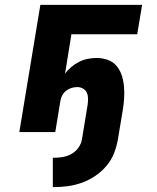

<svg xmlns="http://www.w3.org/2000/svg" viewBox="-20 -540 640 785"><path d="M196 225V105H201Q218 105 236.5 102Q255 99 272 89.5Q289 80 300.5 64Q312 48 315 30L338 -110Q340 -123 340 -136Q340 -149 335.5 -160Q331 -171 320 -177.5Q309 -184 296 -184Q284 -184 272.5 -180.5Q261 -177 251 -169.5Q241 -162 235 -151Q229 -140 227 -128L206 0H59L145 -520H561L541 -400H272L246 -239Q257 -254 272 -266.5Q287 -279 304 -287.5Q321 -296 339.5 -299.5Q358 -303 375 -303Q399 -303 421 -295Q443 -287 457 -270Q471 -253 478 -231Q485 -209 487 -185.5Q489 -162 487.5 -138Q486 -114 482 -90L462 30Q457 59 446 87Q435 115 415 138.5Q395 162 369 179.5Q343 197 315 207Q287 217 258 221Q229 225 201 225Z"/></svg>

Font: Iosevka SS04 Hv Ex Obl
Style: Regular
Weight: 900
Width: 7
Italic angle: -9°
Monospace: yes
Designer: Belleve Invis
Foundry: Belleve Invis
Version: Version 19.0.0; ttfautohint (v1.8.4)